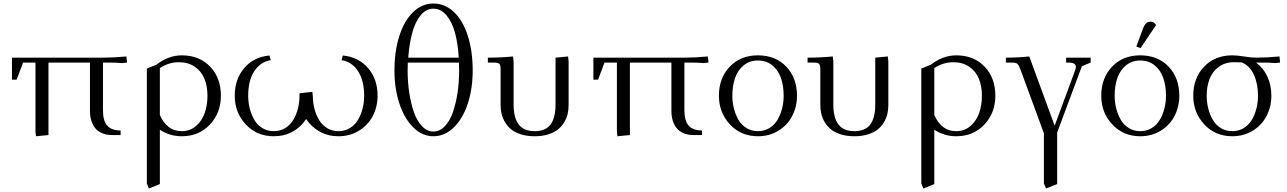

<svg xmlns="http://www.w3.org/2000/svg" viewBox="-20 -766 7299 1089"><path d="M47.9 -314V-439H564Q627 -439 696.8 -445.8L700.2 -418V-411.1L671.9 -408.2Q642.1 -411.1 595.2 -411.1H564V-141.1Q564 -80.1 588.6 -53Q613.3 -25.9 664.1 -25.9V0H617.2Q588.4 0 565.9 -8.1Q543.5 -16.1 529.5 -29.1Q515.6 -42 506.6 -60.3Q497.6 -78.6 493.9 -97.2Q490.2 -115.7 490.2 -136.2V-411.1H254.9V0L184.1 6.8L181.2 -19V-411.1H110.8L74.2 -314Z M813 274.9V-377L866.7 -398.9Q935.5 -452.1 1010.7 -452.1Q1110.8 -452.1 1171.9 -388.2Q1232.9 -324.2 1232.9 -223.1Q1232.9 -126 1170.7 -59.6Q1108.4 6.8 1010.7 6.8Q943.8 6.8 886.7 -29.8V277.8L824.7 303.2ZM886.7 -113.8Q904.3 -71.8 935.5 -46.9Q966.8 -22 1010.7 -22Q1058.6 -22 1092.5 -52Q1126.5 -82 1141.6 -126.5Q1156.7 -170.9 1156.7 -223.1Q1156.7 -276.9 1139.6 -319.1Q1122.6 -361.3 1085.2 -387.2Q1047.9 -413.1 994.6 -413.1Q937 -413.1 886.7 -379.9Z M1311.5 -223.1Q1311.5 -316.9 1365.2 -379.9Q1418.9 -442.9 1508.3 -451.2L1515.6 -424.8Q1456.1 -415 1421.9 -361.6Q1387.7 -308.1 1387.7 -223.1Q1387.7 -185.1 1396.7 -149.9Q1405.8 -114.7 1422.9 -85.7Q1439.9 -56.6 1468.5 -39.3Q1497.1 -22 1532.7 -22Q1568.8 -22 1597.4 -39.3Q1626 -56.6 1643.3 -85.7Q1660.6 -114.7 1669.7 -149.9Q1678.7 -185.1 1678.7 -223.1V-236.8L1751.5 -245.1L1754.4 -219.2Q1754.9 -181.6 1763.9 -147.2Q1772.9 -112.8 1790.3 -84.5Q1807.6 -56.2 1835.7 -39.1Q1863.8 -22 1899.4 -22Q1935.5 -22 1964.1 -39.3Q1992.7 -56.6 2010 -85.7Q2027.3 -114.7 2036.4 -149.9Q2045.4 -185.1 2045.4 -223.1Q2045.4 -308.1 2011.2 -361.6Q1977.1 -415 1917.5 -424.8L1924.3 -451.2Q2013.7 -442.9 2067.6 -379.9Q2121.6 -316.9 2121.6 -223.1Q2121.6 -160.2 2094.2 -107.9Q2066.9 -55.7 2015.6 -24.4Q1964.4 6.8 1899.4 6.8Q1840.8 6.8 1793.7 -19.3Q1746.6 -45.4 1716.3 -90.8Q1687 -45.4 1639.6 -19.3Q1592.3 6.8 1532.7 6.8Q1436.5 6.8 1374 -60.3Q1311.5 -127.4 1311.5 -223.1Z M2217.3 -366.2Q2217.3 -474.1 2244.4 -560.3Q2271.5 -646.5 2322.3 -696.3Q2373 -746.1 2438 -746.1Q2503.9 -746.1 2554.9 -697.5Q2606 -648.9 2633.5 -562.5Q2661.1 -476.1 2661.1 -366.2Q2661.1 -263.7 2633.3 -178.7Q2605.5 -93.8 2554.2 -43.5Q2502.9 6.8 2438 6.8Q2374 6.8 2323.2 -44.2Q2272.5 -95.2 2244.9 -180.2Q2217.3 -265.1 2217.3 -366.2ZM2292 -367.2Q2292 -302.2 2301 -241.7Q2310.1 -181.2 2327.4 -130.9Q2344.7 -80.6 2373.5 -50.3Q2402.3 -20 2438 -20Q2474.1 -20 2502.9 -50Q2531.7 -80.1 2548.8 -129.6Q2565.9 -179.2 2575 -239.3Q2584 -299.3 2584 -363.8Q2584 -396 2583 -411.1H2293Q2292 -396 2292 -367.2ZM2295.4 -439H2582Q2577.1 -521 2560.1 -582.3Q2543 -643.6 2511.5 -680.2Q2480 -716.8 2438 -716.8Q2397 -716.8 2366.2 -679.7Q2335.4 -642.6 2318.6 -581.5Q2301.8 -520.5 2295.4 -439Z M2747.1 -411.1V-439Q2819.8 -439 2890.1 -445.8L2893.1 -418V-174.8Q2893.1 -97.2 2922.4 -59.6Q2951.7 -22 3012.2 -22Q3073.7 -22 3102.3 -59.3Q3130.9 -96.7 3130.9 -174.8V-439L3202.1 -445.8L3205.1 -418V-169.9Q3205.1 -143.6 3199.5 -119.4Q3193.8 -95.2 3179.7 -71.8Q3165.5 -48.3 3144 -31.2Q3122.6 -14.2 3088.9 -3.7Q3055.2 6.8 3012.2 6.8Q2969.7 6.8 2935.8 -3.7Q2901.9 -14.2 2880.6 -31.2Q2859.4 -48.3 2845.2 -71.5Q2831.1 -94.7 2825.2 -119.1Q2819.3 -143.6 2819.3 -169.9V-371.1Q2819.3 -396 2812.3 -403.6Q2805.2 -411.1 2780.3 -411.1Z M3345.7 -314V-439H3861.8Q3924.8 -439 3994.6 -445.8L3998 -418V-411.1L3969.7 -408.2Q3939.9 -411.1 3893.1 -411.1H3861.8V-141.1Q3861.8 -80.1 3886.5 -53Q3911.1 -25.9 3961.9 -25.9V0H3915Q3886.2 0 3863.8 -8.1Q3841.3 -16.1 3827.4 -29.1Q3813.5 -42 3804.4 -60.3Q3795.4 -78.6 3791.7 -97.2Q3788.1 -115.7 3788.1 -136.2V-411.1H3552.7V0L3481.9 6.8L3479 -19V-411.1H3408.7L3372.1 -314Z M4057.6 -223.1Q4057.6 -323.2 4118.9 -387.7Q4180.2 -452.1 4278.8 -452.1Q4378.4 -452.1 4439.5 -388.2Q4500.5 -324.2 4500.5 -223.1Q4500.5 -160.2 4473.1 -107.9Q4445.8 -55.7 4394.8 -24.4Q4343.8 6.8 4278.8 6.8Q4182.6 6.8 4120.1 -60.3Q4057.6 -127.4 4057.6 -223.1ZM4133.8 -223.1Q4133.8 -185.1 4142.8 -149.9Q4151.9 -114.7 4168.9 -85.7Q4186 -56.6 4214.6 -39.3Q4243.2 -22 4278.8 -22Q4314.9 -22 4343.5 -39.3Q4372.1 -56.6 4389.4 -85.7Q4406.7 -114.7 4415.8 -149.9Q4424.8 -185.1 4424.8 -223.1Q4424.8 -278.8 4409.7 -323Q4394.5 -367.2 4360.8 -395Q4327.1 -422.9 4278.8 -422.9Q4231 -422.9 4197.5 -395Q4164.1 -367.2 4148.9 -323Q4133.8 -278.8 4133.8 -223.1Z M4560.5 -411.1V-439Q4633.3 -439 4703.6 -445.8L4706.5 -418V-174.8Q4706.5 -97.2 4735.8 -59.6Q4765.1 -22 4825.7 -22Q4887.2 -22 4915.8 -59.3Q4944.3 -96.7 4944.3 -174.8V-439L5015.6 -445.8L5018.6 -418V-169.9Q5018.6 -143.6 5012.9 -119.4Q5007.3 -95.2 4993.2 -71.8Q4979 -48.3 4957.5 -31.2Q4936 -14.2 4902.3 -3.7Q4868.7 6.8 4825.7 6.8Q4783.2 6.8 4749.3 -3.7Q4715.3 -14.2 4694.1 -31.2Q4672.9 -48.3 4658.7 -71.5Q4644.5 -94.7 4638.7 -119.1Q4632.8 -143.6 4632.8 -169.9V-371.1Q4632.8 -396 4625.7 -403.6Q4618.7 -411.1 4593.8 -411.1Z M5205.6 274.9V-377L5259.3 -398.9Q5328.1 -452.1 5403.3 -452.1Q5503.4 -452.1 5564.5 -388.2Q5625.5 -324.2 5625.5 -223.1Q5625.5 -126 5563.2 -59.6Q5501 6.8 5403.3 6.8Q5336.4 6.8 5279.3 -29.8V277.8L5217.3 303.2ZM5279.3 -113.8Q5296.9 -71.8 5328.1 -46.9Q5359.4 -22 5403.3 -22Q5451.2 -22 5485.1 -52Q5519 -82 5534.2 -126.5Q5549.3 -170.9 5549.3 -223.1Q5549.3 -276.9 5532.2 -319.1Q5515.1 -361.3 5477.8 -387.2Q5440.4 -413.1 5387.2 -413.1Q5329.6 -413.1 5279.3 -379.9Z M5685.1 -411.1V-439Q5752.9 -439 5817.9 -445.8L5961.9 -53.2L6079.1 -370.1Q6082 -378.9 6082 -387.2Q6082 -411.1 6040 -411.1H6026.9V-439H6166V-411.1L6116.2 -390.1L5976.1 -14.2V277.8L5913.1 303.2L5900.9 274.9V-9.8L5768.1 -371.1Q5758.8 -396 5750.7 -403.6Q5742.7 -411.1 5719.2 -411.1Z M6226.1 -223.1Q6226.1 -323.2 6287.4 -387.7Q6348.6 -452.1 6447.3 -452.1Q6546.9 -452.1 6607.9 -388.2Q6668.9 -324.2 6668.9 -223.1Q6668.9 -160.2 6641.6 -107.9Q6614.3 -55.7 6563.2 -24.4Q6512.2 6.8 6447.3 6.8Q6351.1 6.8 6288.6 -60.3Q6226.1 -127.4 6226.1 -223.1ZM6302.2 -223.1Q6302.2 -185.1 6311.3 -149.9Q6320.3 -114.7 6337.4 -85.7Q6354.5 -56.6 6383.1 -39.3Q6411.6 -22 6447.3 -22Q6483.4 -22 6512 -39.3Q6540.5 -56.6 6557.9 -85.7Q6575.2 -114.7 6584.2 -149.9Q6593.3 -185.1 6593.3 -223.1Q6593.3 -278.8 6578.1 -323Q6563 -367.2 6529.3 -395Q6495.6 -422.9 6447.3 -422.9Q6399.4 -422.9 6366 -395Q6332.5 -367.2 6317.4 -323Q6302.2 -278.8 6302.2 -223.1ZM6425.3 -502 6459 -594.2Q6468.8 -621.6 6479.2 -632.3Q6489.7 -643.1 6506.8 -643.1Q6524.9 -643.1 6537.1 -624L6449.2 -493.2Z M6748 -223.1Q6748 -323.2 6809.3 -387.7Q6870.6 -452.1 6969.2 -452.1Q6996.1 -452.1 7036.6 -445.6Q7077.1 -439 7104 -439Q7167 -439 7236.8 -445.8L7240.2 -418V-411.1L7211.9 -408.2Q7182.1 -411.1 7135.3 -411.1H7104Q7145.5 -380.9 7168.2 -332.3Q7190.9 -283.7 7190.9 -223.1Q7190.9 -160.2 7163.6 -107.9Q7136.2 -55.7 7085.2 -24.4Q7034.2 6.8 6969.2 6.8Q6873 6.8 6810.5 -60.3Q6748 -127.4 6748 -223.1ZM6824.2 -223.1Q6824.2 -185.1 6833.3 -149.9Q6842.3 -114.7 6859.4 -85.7Q6876.5 -56.6 6905 -39.3Q6933.6 -22 6969.2 -22Q7005.4 -22 7033.9 -39.3Q7062.5 -56.6 7079.8 -85.7Q7097.2 -114.7 7106.2 -149.9Q7115.2 -185.1 7115.2 -223.1Q7115.2 -291 7091.8 -342.3Q7068.4 -393.6 7022.9 -412.1Q7006.8 -413.1 6979 -413.1Q6928.2 -413.1 6892.3 -386.5Q6856.4 -359.9 6840.3 -317.9Q6824.2 -275.9 6824.2 -223.1Z"/></svg>

Font: Dihjauti
Style: Regular
Weight: 400
Designer: T. Christopher White
Version: Version 3.0.0